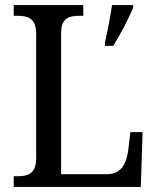

<svg xmlns="http://www.w3.org/2000/svg" viewBox="-20 -734 617 754"><path d="M34 0H533L540 -215H492L483 -140C476 -92 456 -50 401 -50H220V-605C220 -663 251 -672 293 -672H307V-714H34V-672H48C89 -672 122 -663 122 -601V-113C122 -51 89 -42 50 -42H34ZM392 -567V-554H425C451 -596 486 -662 503 -704V-714H420C413 -666 402 -611 392 -567Z"/></svg>

Font: Noto Serif Georgian SemiCondensed
Style: Regular
Weight: 400
Width: 4
Designer: Monotype Design Team, Akaki Razmadze
Foundry: Google LLC
Version: Version 2.003